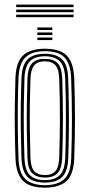

<svg xmlns="http://www.w3.org/2000/svg" viewBox="-20 -822 396 848"><path d="M178.2 6.8Q111.2 6.8 81.1 -23.8Q51 -54.2 48.5 -122.5Q46.2 -185.5 45.5 -243.9Q44.8 -302.2 45.5 -360Q46.2 -417.8 48.2 -478.2Q51.2 -549.8 83.1 -578.2Q115 -606.8 178.2 -606.8Q245.5 -606.8 275.2 -576.1Q305 -545.5 307.8 -477.2Q311.2 -383 311.1 -297.6Q311 -212.2 307.8 -121.8Q305 -50.5 273.1 -21.9Q241.2 6.8 178.2 6.8ZM178.2 -4.2Q233.5 -4.2 262.6 -29.9Q291.8 -55.5 294.5 -121.8Q297.8 -212 297.8 -296Q297.8 -380 294.2 -476.5Q292.2 -537.8 266.2 -566.8Q240.2 -595.8 178.2 -595.8Q119.5 -595.8 91.8 -568.2Q64 -540.8 61.5 -475.5Q59.5 -421.8 58.8 -365.1Q58 -308.5 58.8 -248Q59.5 -187.5 61.8 -122Q64 -55.5 93.4 -29.9Q122.8 -4.2 178.2 -4.2ZM178.2 -15.5Q125.5 -15.5 101.2 -40.8Q77 -66 74.8 -125Q73 -178.8 72.1 -237Q71.2 -295.2 71.9 -355.5Q72.5 -415.8 74.8 -475.2Q77 -535.2 101.9 -559.9Q126.8 -584.5 178.2 -584.5Q227.2 -584.5 253.1 -561Q279 -537.5 281 -477.5Q283.2 -416.8 284 -358.4Q284.8 -300 284.1 -242.1Q283.5 -184.2 281.5 -124.8Q279.2 -64.8 254.4 -40.1Q229.5 -15.5 178.2 -15.5ZM178.2 -26.5Q222.5 -26.5 244.2 -48.6Q266 -70.8 268.2 -125Q270.8 -201 271.1 -290Q271.5 -379 268 -474.5Q266 -529.8 243.9 -551.6Q221.8 -573.5 178.2 -573.5Q133.8 -573.5 112 -551.4Q90.2 -529.2 88 -474.8Q86.2 -423.8 85.4 -367.1Q84.5 -310.5 85.1 -249.6Q85.8 -188.8 88 -125Q90 -69.2 112.6 -47.9Q135.2 -26.5 178.2 -26.5ZM178.2 -37.8Q142 -37.8 122.5 -56.6Q103 -75.5 101.2 -125.2Q99.2 -184.5 98.5 -242Q97.8 -299.5 98.5 -357.1Q99.2 -414.8 101.2 -474Q103 -521.8 121.2 -542Q139.5 -562.2 178.2 -562.2Q214.5 -562.2 233.8 -543.4Q253 -524.5 254.8 -474.5Q257.8 -387 257.9 -298.4Q258 -209.8 254.8 -125.8Q253 -77.2 234.5 -57.5Q216 -37.8 178.2 -37.8ZM178.2 -48.8Q210.5 -48.8 225.4 -66.9Q240.2 -85 241.5 -126.2Q244.2 -205.5 244.6 -291.6Q245 -377.8 241.5 -474Q240.2 -517.2 224.4 -534.2Q208.5 -551.2 178.2 -551.2Q145.5 -551.2 130.8 -532.9Q116 -514.5 114.5 -473.5Q112.5 -415.5 111.8 -359.8Q111 -304 111.8 -246.6Q112.5 -189.2 114.5 -125.8Q115.8 -82.2 131.9 -65.5Q148 -48.8 178.2 -48.8ZM145 -689.5V-700.8H211.2V-689.5ZM145 -645V-656.2H211.2V-645ZM145 -667.2V-678.5H211.2V-667.2ZM305 -790.5H51.5V-801.8H305ZM305 -746H51.5V-757.2H305ZM305 -768.2H51.5V-779.5H305Z"/></svg>

Font: Big Shoulders Inline Display Thin
Style: Regular
Weight: 400
Version: Version 2.002